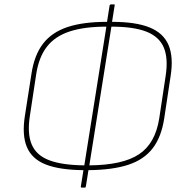

<svg xmlns="http://www.w3.org/2000/svg" viewBox="-20 -767 849 879"><path d="M355 92Q349 92 350 87L362 12Q253 11 189.5 -14Q126 -39 103 -94Q80 -149 94 -237L124 -429Q137 -515 177 -567Q217 -619 288.5 -643Q360 -667 470 -667L482 -743Q484 -747 488 -747H501Q507 -747 505 -743L493 -667Q601 -667 664.5 -641.5Q728 -616 751.5 -561Q775 -506 761 -418L732 -226Q719 -140 679 -88Q639 -36 567 -12.5Q495 11 385 12L373 87Q372 92 368 92ZM366 -10 467 -645Q366 -645 299 -623Q232 -601 195 -553.5Q158 -506 146 -429L117 -238Q104 -156 125 -106Q146 -56 205 -33.5Q264 -11 366 -10ZM389 -10Q541 -11 616 -60.5Q691 -110 709 -225L738 -417Q751 -499 730 -549Q709 -599 650.5 -622Q592 -645 490 -645Z"/></svg>

Font: Sofia Sans Thin
Style: Italic
Weight: 250
Italic angle: -9°
Version: Version 4.100-B